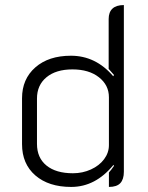

<svg xmlns="http://www.w3.org/2000/svg" viewBox="-20 -729 586 758"><path d="M67 -160V-341Q67 -417 119.5 -463Q172 -509 260 -509Q358 -509 427 -428L430 -433Q428 -436 409 -457V-654Q409 -681 424 -695Q439 -709 469 -709V-51Q469 -21 455 -6Q441 9 410 9V-48Q419 -58 430 -74L428 -78Q357 9 261 9Q172 9 119.5 -36.5Q67 -82 67 -160ZM410 -156V-345Q410 -393 370.5 -424Q331 -455 266 -455Q201 -455 163.5 -424Q126 -393 126 -340V-161Q126 -106 163.5 -75.5Q201 -45 268 -45Q306 -45 339 -60Q372 -75 391 -100.5Q410 -126 410 -156Z"/></svg>

Font: K2D ExtraLight
Style: Regular
Weight: 275
Designer: Katatrad Aksorn Co.,Ltd.
Foundry: Cadson Demak Co.,Ltd.
Version: Version 1.000; ttfautohint (v1.6)